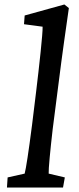

<svg xmlns="http://www.w3.org/2000/svg" viewBox="-20 -836 350 856"><path d="M11 0H261L269 -45L197 -62C196 -82 204 -166 215 -261L239 -448C260 -616 273 -700 287 -800L267 -816L90 -767L87 -728L170 -717C171 -687 155 -543 141 -427L123 -280C107 -155 96 -85 90 -62L14 -45Z"/></svg>

Font: TPK Tissa Web Medium
Style: Italic
Weight: 500
Italic angle: -7°
Designer: Jacques Le Bailly, Suppakit Chalermlarp | Katatrad Co.,Ltd.
Foundry: Jacques Le Bailly, Cadson Demak Co.,Ltd.
Version: Version 5.000;Glyphs 3.1.2 (3151)